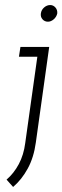

<svg xmlns="http://www.w3.org/2000/svg" viewBox="-20 -561 247 761"><path d="M61 -375H175L122 4Q114 63 90 107Q66 151 32 180L6 151Q35 126 54.5 89.5Q74 53 80 6L128 -336H55ZM142 -508Q144 -522 155 -531.5Q166 -541 179 -541Q191 -541 199.5 -531.5Q208 -522 207 -508Q204 -494 193 -484.5Q182 -475 170 -475Q157 -475 148.5 -484.5Q140 -494 142 -508Z"/></svg>

Font: Josefin Slab
Style: Italic
Weight: 400
Italic angle: -12°
Designer: Santiago Orozco
Foundry: Typemade
Version: Version 2.000